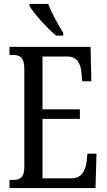

<svg xmlns="http://www.w3.org/2000/svg" viewBox="-20 -951 539 971"><path d="M264 -771H300V-784C277 -822 240 -886 224 -931H129V-921C149 -886 219 -807 264 -771ZM28 0H463L468 -174H422L418 -132C412 -88 392 -49 341 -49H195V-350H384V-398H195V-665H322C371 -665 389 -626 392 -582L396 -540H442L438 -714H28V-673H45C78 -673 103 -664 103 -602V-107C103 -52 81 -41 45 -41H28Z"/></svg>

Font: Noto Serif Armenian ExtraCondensed
Style: Regular
Weight: 400
Width: 2
Designer: Monotype Design Team
Foundry: Monotype Imaging Inc.
Version: Version 2.008